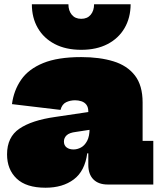

<svg xmlns="http://www.w3.org/2000/svg" viewBox="-20 -863 744 898"><path d="M484 0Q440.5 0 416.8 -24Q393 -48 393 -92V-187L407 -207L399 -263L393 -289V-341Q393 -361.5 384.2 -373Q375.5 -384.5 361.2 -389.2Q347 -394 331 -394Q308.5 -394 289.2 -384.8Q270 -375.5 263 -349L36 -376Q44.5 -440.5 79 -490.2Q113.5 -540 181.8 -568Q250 -596 360 -596Q446 -596 510.5 -576.2Q575 -556.5 611 -510Q647 -463.5 647 -384V-204H697V0ZM193 15Q102.5 15 57.8 -27.8Q13 -70.5 13 -141Q13 -222 70.8 -261.2Q128.5 -300.5 238 -316L420 -343V-259L335 -246Q305 -242.5 292 -230.5Q279 -218.5 279 -201Q279 -183 291.5 -173.5Q304 -164 324 -164Q341.5 -164 358.8 -173.2Q376 -182.5 387.5 -204Q399 -225.5 399 -263L422 -146H388Q377 -63 325.2 -24Q273.5 15 193 15ZM591 -843Q590.5 -779.5 562.5 -731.5Q534.5 -683.5 483 -656.8Q431.5 -630 360 -630Q288 -630 236.2 -657Q184.5 -684 156.8 -732Q129 -780 129 -843H300Q300 -813 315.8 -794Q331.5 -775 360 -775Q388.5 -775 404.2 -794Q420 -813 420 -843Z"/></svg>

Font: Hepta Slab ExtraLight Black
Style: Regular
Weight: 900
Version: Version 1.102